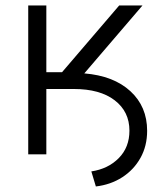

<svg xmlns="http://www.w3.org/2000/svg" viewBox="-20 -566 615 704"><path d="M83.5 0V-545.9H149.9V-301.3H207.5L417 -545.9H502.4L289.1 -296.9Q396.5 -288.1 458 -231.7Q519.5 -175.3 519.5 -86.4Q519.5 -30.8 495.1 12.9Q470.7 56.6 428.2 84Q385.7 111.3 331.5 117.7L314.9 62.5Q376.5 53.2 415.5 13.7Q454.6 -25.9 454.6 -86.9Q454.6 -156.7 400.6 -198.2Q346.7 -239.7 250.5 -239.7H149.9V0Z"/></svg>

Font: Inter Light
Style: Regular
Weight: 300
Designer: Rasmus Andersson
Foundry: rsms
Version: Version 4.000;git-a52131595